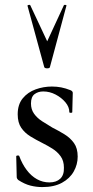

<svg xmlns="http://www.w3.org/2000/svg" viewBox="-20 -750 378 781"><path d="M106 -329Q106 -305 118.5 -287.5Q131 -270 151 -257Q171 -244 193 -231Q219 -218 242.5 -203.5Q266 -189 281 -168Q296 -147 296 -113Q296 -81 280 -52.5Q264 -24 232 -6.5Q200 11 152 11Q128 11 104 5Q80 -1 54 -18Q52 -20 50 -23Q48 -26 48 -30L46 -114Q46 -117 51.5 -117.5Q57 -118 58 -116Q70 -83 88.5 -58.5Q107 -34 130.5 -21Q154 -8 181 -8Q209 -8 225 -23Q241 -38 240 -68Q240 -96 226.5 -114.5Q213 -133 193 -145.5Q173 -158 151 -169Q127 -181 104 -195Q81 -209 66.5 -230Q52 -251 52 -285Q52 -325 72.5 -350Q93 -375 125 -386.5Q157 -398 191 -398Q211 -398 229 -394.5Q247 -391 267 -383Q276 -379 276 -372Q276 -354 275 -335Q274 -316 274 -294Q274 -291 268 -291Q262 -291 262 -294Q262 -315 246 -334Q230 -353 206 -365.5Q182 -378 156 -378Q135 -378 120.5 -367Q106 -356 106 -329ZM92 -726Q91 -729 96.5 -730Q102 -731 103 -729L172 -582L240 -729Q242 -731 247 -730Q252 -729 250 -726L183 -477Q182 -472 172 -472Q162 -472 160 -477Z"/></svg>

Font: Cormorant Garamond Light Medium
Style: Regular
Weight: 500
Version: Version 4.001